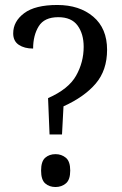

<svg xmlns="http://www.w3.org/2000/svg" viewBox="-20 -744 491 771"><path d="M173 -350Q255 -386 285.5 -440Q316 -494 316 -556Q316 -608 291.5 -641.5Q267 -675 214 -675Q158 -675 135.5 -638.5Q113 -602 113 -549Q78 -549 55.5 -564Q33 -579 33 -610Q33 -658 77 -691Q121 -724 210 -724Q299 -724 354.5 -677Q410 -630 410 -544Q410 -462 364.5 -408.5Q319 -355 235 -317L229 -204H179ZM203 7Q178 7 161.5 -7.5Q145 -22 145 -59Q145 -96 161.5 -110.5Q178 -125 203 -125Q227 -125 244.5 -110.5Q262 -96 262 -59Q262 -22 244.5 -7.5Q227 7 203 7Z"/></svg>

Font: Noto Serif SemiCondensed
Style: Regular
Weight: 400
Width: 4
Designer: Monotype Design Team
Foundry: Monotype Imaging Inc.
Version: Version 2.013